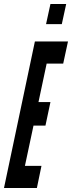

<svg xmlns="http://www.w3.org/2000/svg" viewBox="-53 -943 361 963"><path d="M178 -822H257L279 -923H200ZM-33 0H132L155 -111H72L115 -313H175L200 -431H140L181 -624H264L288 -735H122Z"/></svg>

Font: League Gothic Condensed Italic
Style: Regular
Weight: 400
Width: 3
Designer: Tyler Finck
Foundry: The League of Moveable Type
Version: Version 1.001;PS 001.001;hotconv 1.0.56;makeotf.lib2.0.21325